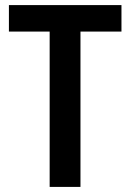

<svg xmlns="http://www.w3.org/2000/svg" viewBox="-20 -734 512 754"><path d="M296 0H175V-610H15V-714H457V-610H296Z"/></svg>

Font: Noto Sans Hebrew Condensed SemiBold
Style: Regular
Weight: 600
Width: 3
Designer: Ben Nathan
Foundry: Google LLC
Version: Version 3.001; ttfautohint (v1.8.4.7-5d5b)